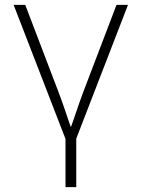

<svg xmlns="http://www.w3.org/2000/svg" viewBox="-20 -559 578 783"><path d="M248.5 11.2 35.6 -539.1H83L218.8 -183.1Q234.4 -142.6 247.8 -101.8Q261.2 -61 275.9 -21.5H262.2Q276.9 -61 290.5 -101.8Q304.2 -142.6 319.3 -183.1L455.1 -539.1H502L289.1 11.2ZM247.1 204.1V-3.9H291V204.1Z"/></svg>

Font: Inter 18pt ExtraLight
Style: Regular
Weight: 250
Designer: Rasmus Andersson
Foundry: rsms
Version: Version 4.001;git-66647c0bb